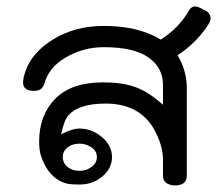

<svg xmlns="http://www.w3.org/2000/svg" viewBox="-20 -563 682 591"><path d="M516.8 7.9Q481.7 5 481.7 -21.8V-71.8Q481.7 -116.3 453 -167.3Q409.9 -240.6 313.9 -244.1H303.5Q262.4 -244.1 234.4 -234.9Q206.4 -225.7 191.6 -209.2Q176.7 -192.6 168.3 -149.5Q201.5 -167.3 225.2 -167.3Q262.9 -167.3 295 -140.1Q324.8 -113.9 324.8 -79.7Q324.8 -45 295.3 -20Q265.8 5 225.2 5Q195.5 5 183.2 1.5Q128.7 -14.9 106.4 -82.7Q100.5 -100 100.5 -127.2Q100.5 -208.9 150.2 -259.2Q200 -309.4 296 -309.4L318.3 -308.9Q369.3 -306.9 405.9 -291.3Q442.6 -275.7 481.7 -240.6V-301.5Q481.7 -355 436.6 -386.4Q391.6 -417.8 299.5 -417.8Q235.1 -417.8 180.7 -385.1Q129.7 -355 116.3 -304.5Q109.4 -283.2 85.1 -283.2Q51 -283.2 51 -308.9Q51 -321.8 58.4 -343.6Q78.2 -402 145 -442.6Q211.9 -483.2 299.5 -483.2Q405.9 -483.2 474.8 -441.1Q531.7 -477.2 562.9 -532.7Q569.8 -543.1 580.2 -543.1Q590.6 -543.1 606.4 -533.2Q628.2 -525.2 628.2 -505.4Q628.2 -492.1 597.8 -455.7Q567.3 -419.3 526.7 -393.1Q555 -345 555 -292.1V-21.8Q555 7.9 516.8 7.9ZM225.2 -37.1Q245 -37.1 261.6 -49Q278.2 -60.9 278.2 -79.7Q278.2 -98 261.6 -109.4Q245 -120.8 225.2 -120.8Q202.5 -120.8 187.9 -109.2Q173.3 -97.5 173.3 -79.7Q173.3 -61.4 187.9 -49.3Q202.5 -37.1 225.2 -37.1Z"/></svg>

Font: Shan Wanhai
Style: Regular
Weight: 400
Designer: Khon Soe Zaw Thu
Foundry: Shan Unicode
Version: Version 1.00 June 3, 2017, initial release